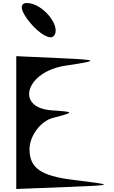

<svg xmlns="http://www.w3.org/2000/svg" viewBox="-20 -1220 754 1275"><path d="M88 35 419 22C745 9 746 9 463 -26C251 -52 176 -105 176 -229C176 -317 250 -416 331 -437C477 -475 476 -477 326 -487C78 -503 150 -744 415 -784C643 -818 640 -822 375 -834L88 -847ZM159 -1200C106 -1200 115 -1147 181 -1068C240 -997 311 -955 335 -979C394 -1038 265 -1200 159 -1200Z"/></svg>

Font: Venom Sans
Style: Regular
Weight: 400
Version: Version 1.001